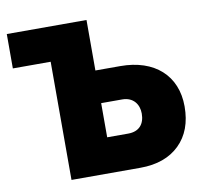

<svg xmlns="http://www.w3.org/2000/svg" viewBox="-79 -795 930 880"><g transform="rotate(-10 386.0 -355.0)"><path d="M8 -550H184V0H505C582 0 643 -22 687 -65C731 -108 753 -167 753 -242C753 -386 654 -475 495 -475H379V-710H8ZM379 -323H477C528 -323 554 -287 554 -244C554 -195 528 -164 477 -164H379Z"/></g></svg>

Font: Raleway Black
Style: Regular
Weight: 900
Designer: Matt McInerney, Pablo Impallari, Rodrigo Fuenzalida
Foundry: Matt McInerney, Pablo Impallari, Rodrigo Fuenzalida
Version: Version 3.000g; ttfautohint (v1.5) -l 8 -r 28 -G 28 -x 14 -D